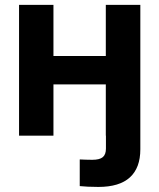

<svg xmlns="http://www.w3.org/2000/svg" viewBox="-20 -549 644 777"><path d="M377.9 207.5Q354.5 207.5 335.4 206.5Q316.4 205.6 302.7 204.1V96.2Q312 96.7 326.4 97.2Q340.8 97.7 353.5 97.7Q383.3 97.7 396 86.9Q408.7 76.2 408.7 52.2V-89.4H547.9V55.2Q547.9 130.4 505.6 168.9Q463.4 207.5 377.9 207.5ZM446.3 -322.3V-207.5H157.7V-322.3ZM196.3 -529.3V0H57.1V-529.3ZM547.9 -529.3V0H408.2V-529.3Z"/></svg>

Font: Inter Cardless Tabular Bold
Style: Bold
Weight: 700
Designer: Rasmus Andersson
Foundry: rsms
Version: Version 4.000;git-4fc901f